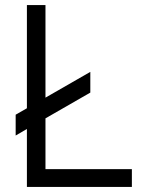

<svg xmlns="http://www.w3.org/2000/svg" viewBox="-20 -740 557 760"><path d="M42 -203.5V-286L86.5 -311.5V-720H160V-353.5L337.5 -455.5V-373.5L160 -271.5V-70.5H502V0H86.5V-229.5Z"/></svg>

Font: Cns Manrope
Style: Regular
Weight: 400
Designer: Mikhail Sharanda
Foundry: Mikhail Sharanda
Version: Version 4.504